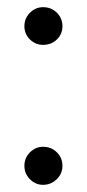

<svg xmlns="http://www.w3.org/2000/svg" viewBox="-20 -507 242 535"><path d="M100 -487Q123 -487 138.5 -471.5Q154 -456 154 -434Q154 -412 138.5 -397Q123 -382 100 -382Q79 -382 63.5 -397Q48 -412 48 -434Q48 -456 63.5 -471.5Q79 -487 100 -487ZM100 -98Q123 -98 138.5 -82.5Q154 -67 154 -45Q154 -23 138 -7.5Q122 8 100 8Q79 8 63.5 -7.5Q48 -23 48 -45Q48 -67 63.5 -82.5Q79 -98 100 -98Z"/></svg>

Font: Aleo Light
Style: Regular
Weight: 300
Designer: Alessio Laiso
Foundry: Alessio Laiso
Version: Version 2.000